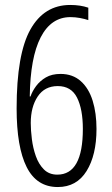

<svg xmlns="http://www.w3.org/2000/svg" viewBox="-20 -742 452 774"><path d="M47 -305Q47 -524 102.5 -623Q158 -722 263 -722Q304 -722 336 -711V-661Q321 -666 302 -669.5Q283 -673 264 -673Q186 -673 144 -591.5Q102 -510 100 -353H103Q110 -374 125.5 -395Q141 -416 165 -430Q189 -444 224 -444Q273 -444 305.5 -415Q338 -386 353.5 -336Q369 -286 369 -222Q369 -117 329 -52.5Q289 12 213 12Q128 12 87.5 -68.5Q47 -149 47 -305ZM211 -38Q314 -38 314 -222Q314 -302 290.5 -348.5Q267 -395 213 -395Q160 -395 132 -353Q104 -311 104 -246Q104 -217 108.5 -181Q113 -145 124.5 -112.5Q136 -80 157 -59Q178 -38 211 -38Z"/></svg>

Font: Noto Sans ExtraCondensed Light
Style: Regular
Weight: 300
Width: 2
Designer: Monotype Design Team
Foundry: Monotype Imaging Inc.
Version: Version 2.013; ttfautohint (v1.8.4.7-5d5b)